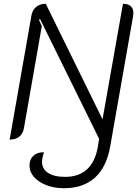

<svg xmlns="http://www.w3.org/2000/svg" viewBox="-20 -729 732 1015"><path d="M136 146Q136 113 157 94Q178 75 213 76Q209 84 205.5 100.5Q202 117 202 125Q202 164 234 185Q266 206 324 206Q471 206 498 43L504 5L192 -628L186 -624L201 -591L107 -54Q102 -23 82.5 -7Q63 9 31 9L146 -646Q151 -676 171 -692.5Q191 -709 222 -709L522 -98L630 -709Q657 -709 671 -696.5Q685 -684 685 -661Q685 -651 684 -646L563 43Q544 154 482 210Q420 266 318 266Q267 266 225.5 250Q184 234 160 207Q136 180 136 146Z"/></svg>

Font: K2D ExtraLight
Style: Italic
Weight: 275
Italic angle: -10°
Designer: Katatrad Aksorn Co.,Ltd.
Foundry: Cadson Demak Co.,Ltd.
Version: Version 1.000; ttfautohint (v1.6)